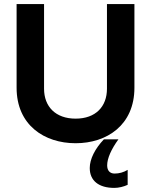

<svg xmlns="http://www.w3.org/2000/svg" viewBox="-20 -690 723 937"><path d="M61 -670V-262C61 -79 197 9 349 9C501 9 636 -79 636 -262V-670H502V-257C502 -170 447 -111 349 -111C251 -111 195 -170 195 -257V-670ZM418 130C418 192 462 227 538 227C559 227 584 221 603 212V139C583 151 562 157 539 157C516 157 503 142 503 117C503 83 523 38 558 -10H487C444 35 418 86 418 130Z"/></svg>

Font: LT Wave Alt Bold
Style: Regular
Weight: 700
Designer: Daniel Lyons
Version: Version 2.5 (Glyphs App)